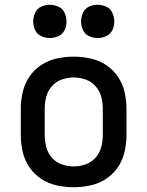

<svg xmlns="http://www.w3.org/2000/svg" viewBox="-20 -775 616 803"><path d="M288 8Q323 8 358 0.5Q393 -7 423 -26.5Q453 -46 473 -75.5Q493 -105 501 -140Q509 -175 509 -210V-320Q509 -355 501 -390Q493 -425 473 -454.5Q453 -484 423 -503.5Q393 -523 358 -530.5Q323 -538 288 -538Q253 -538 218 -530.5Q183 -523 153 -503.5Q123 -484 103 -454.5Q83 -425 75 -390Q67 -355 67 -320V-210Q67 -175 75 -140Q83 -105 103 -75.5Q123 -46 153 -26.5Q183 -7 218 0.5Q253 8 288 8ZM288 -79Q263 -79 238.5 -87.5Q214 -96 197 -115.5Q180 -135 173.5 -160Q167 -185 167 -210V-320Q167 -346 173.5 -370.5Q180 -395 197 -414.5Q214 -434 238.5 -442.5Q263 -451 288 -451Q314 -451 338 -442.5Q362 -434 379.5 -414.5Q397 -395 403.5 -370.5Q410 -346 410 -320V-210Q410 -185 403.5 -160Q397 -135 379.5 -115.5Q362 -96 338 -87.5Q314 -79 288 -79ZM388 -616Q407 -616 424.5 -624Q442 -632 450 -649Q458 -666 458 -685Q458 -704 450 -721.5Q442 -739 424.5 -747Q407 -755 388 -755Q369 -755 352 -747Q335 -739 327 -721.5Q319 -704 319 -685Q319 -666 327 -649Q335 -632 352 -624Q369 -616 388 -616ZM188 -616Q207 -616 224.5 -624Q242 -632 250 -649Q258 -666 258 -685Q258 -704 250 -721.5Q242 -739 224.5 -747Q207 -755 188 -755Q169 -755 152 -747Q135 -739 127 -721.5Q119 -704 119 -685Q119 -666 127 -649Q135 -632 152 -624Q169 -616 188 -616Z"/></svg>

Font: Iosevka Sparkle Medium
Style: Regular
Weight: 500
Designer: Belleve Invis
Foundry: Belleve Invis
Version: Version 4.5.0; ttfautohint (v1.8.3)